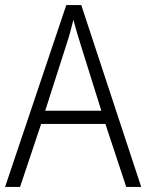

<svg xmlns="http://www.w3.org/2000/svg" viewBox="-20 -736 577 756"><path d="M477 0 395 -248H142L59 0H0L241 -716H300L536 0ZM297 -562Q291 -581 283 -608Q275 -635 269 -658Q263 -633 256 -608Q249 -583 242 -562L158 -300H379Z"/></svg>

Font: Noto Sans Georgian SemiCondensed Light
Style: Regular
Weight: 300
Width: 4
Designer: Monotype Design Team, Akaki Razmadze
Foundry: Google LLC
Version: Version 2.005; ttfautohint (v1.8.4.7-5d5b)